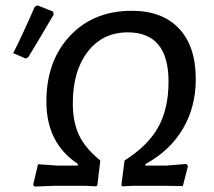

<svg xmlns="http://www.w3.org/2000/svg" viewBox="-20 -689 792 712"><path d="M109 -664 119 -669 177 -646 179 -635Q106 -511 85 -477L75 -472L29 -492Q59 -550 109 -664ZM108 3 103 -4 121 -80 192 -75H268L269 -81Q152 -158 152 -312Q152 -463 239.5 -556Q327 -649 469 -649Q582 -649 644 -583Q706 -517 706 -396Q706 -292 658 -211Q610 -130 520 -81L519 -75H597L671 -81L677 -73L658 1L588 0H473L434 2L430 -2L442 -94Q528 -148 566.5 -217Q605 -286 605 -386Q605 -569 454 -569Q361 -569 305.5 -497.5Q250 -426 250 -306Q250 -236 273.5 -187Q297 -138 352 -94L341 -2L336 2L297 0H181Z"/></svg>

Font: Alegreya Sans Medium
Style: Italic
Weight: 500
Italic angle: -7°
Designer: Juan Pablo del Peral
Foundry: Huerta Tipografica
Version: Version 2.007